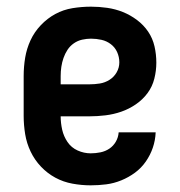

<svg xmlns="http://www.w3.org/2000/svg" viewBox="-20 -548 540 576"><path d="M252 8Q225 8 197.5 3Q170 -2 146 -15Q122 -28 103 -48Q84 -68 72 -93Q60 -118 55.5 -145.5Q51 -173 51 -200V-320Q51 -348 55.5 -375Q60 -402 71.5 -427Q83 -452 102.5 -472.5Q122 -493 146 -506Q170 -519 197.5 -523.5Q225 -528 253 -528Q277 -528 301.5 -524.5Q326 -521 348.5 -512Q371 -503 391 -488Q411 -473 424.5 -453Q438 -433 443.5 -409Q449 -385 449 -360Q449 -336 443 -312Q437 -288 422.5 -268.5Q408 -249 387.5 -235Q367 -221 344 -213Q321 -205 296.5 -202Q272 -199 248 -199H162Q162 -179 166.5 -159Q171 -139 182.5 -122Q194 -105 213 -96.5Q232 -88 252 -88Q267 -88 281.5 -91Q296 -94 308 -102Q320 -110 327.5 -123Q335 -136 336 -151H447Q446 -127 438.5 -105Q431 -83 417.5 -63.5Q404 -44 385 -30Q366 -16 344 -7Q322 2 299 5Q276 8 252 8ZM248 -295Q264 -295 279.5 -297.5Q295 -300 308.5 -308.5Q322 -317 330 -331Q338 -345 338 -361Q338 -377 331.5 -391.5Q325 -406 312.5 -415.5Q300 -425 284.5 -428.5Q269 -432 253 -432Q240 -432 226.5 -429Q213 -426 201.5 -418Q190 -410 182.5 -398.5Q175 -387 170.5 -374Q166 -361 164 -347.5Q162 -334 162 -320V-295Z"/></svg>

Font: Iosevka Julsh Curly
Style: Bold
Weight: 700
Designer: Belleve Invis
Foundry: Belleve Invis
Version: Version 15.0.2; ttfautohint (v1.8.4)